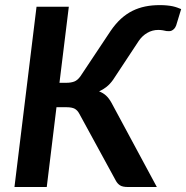

<svg xmlns="http://www.w3.org/2000/svg" viewBox="-20 -750 746 770"><path d="M218.5 -418 256 -723H126.5L38 0H167.5L206.5 -320H247C261.3 -320 272.2 -317.9 279.8 -313.8C287.2 -309.6 293.3 -303 298 -294L444.5 -25.5C448.8 -17.5 454.4 -11.2 461.2 -6.8C468.1 -2.2 479 0 494 0H609L427 -338C420.3 -350 413.1 -359.6 405.2 -366.8C397.4 -373.9 388.2 -379.5 377.5 -383.5C387.8 -388.2 397.7 -394.2 407 -401.5C416.3 -408.8 425.2 -418.3 433.5 -430L536.5 -586C545.8 -599.7 557.2 -610.4 570.8 -618.2C584.2 -626.1 599 -630 615 -630C620.7 -630 626.6 -629.5 632.8 -628.5C638.9 -627.5 643.8 -626.5 647.5 -625.5C650.8 -625.2 654.3 -625 658 -625C661.7 -625 665.2 -625.8 668.5 -627.2C671.8 -628.8 675.1 -631.1 678.2 -634.2C681.4 -637.4 684.2 -642 686.5 -648L706.5 -713.5C701.8 -715.5 696.8 -717.5 691.2 -719.5C685.8 -721.5 679.6 -723.2 672.8 -724.8C665.9 -726.2 658.2 -727.4 649.8 -728.2C641.2 -729.1 631.5 -729.5 620.5 -729.5C599.8 -729.5 580.5 -727.7 562.5 -724C544.5 -720.3 527.4 -714.5 511.2 -706.5C495.1 -698.5 479.8 -687.9 465.2 -674.8C450.8 -661.6 437 -645.5 424 -626.5L302.5 -444C294.8 -433.3 286.6 -426.3 277.8 -423C268.9 -419.7 258.7 -418 247 -418Z"/></svg>

Font: Lato
Style: Bold Italic
Weight: 700
Italic angle: -7°
Designer: Lukasz Dziedzic
Foundry: tyPoland Lukasz Dziedzic
Version: Version 2.007; 2014-02-27